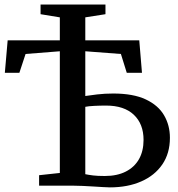

<svg xmlns="http://www.w3.org/2000/svg" viewBox="-20 -824 790 852"><path d="M467.5 7.5Q457 7.5 437 6.2Q417 5 393 3.5Q369 2 346.2 1Q323.5 0 308 0H153.5V-46.5L245.5 -56.5V-596.5L93.5 -584.5L66 -501H1.5L14 -645H245.5V-747L160 -761V-804H448V-761L358.5 -747V-645H598L610 -501H542.5L516.5 -584.5L358.5 -596.5V-398Q377 -401 411 -405Q445 -409 482.5 -409Q571 -409 626.5 -383Q682 -357 708 -312.5Q734 -268 734 -212.5Q734 -143.5 700.2 -94.2Q666.5 -45 606.5 -18.8Q546.5 7.5 467.5 7.5ZM445 -43Q500 -43 538.5 -62.8Q577 -82.5 597 -118.2Q617 -154 617 -203Q617 -274 573.8 -314.8Q530.5 -355.5 451 -355.5Q424 -355.5 398.5 -354.2Q373 -353 358.5 -350V-51Q373 -48 392.8 -45.5Q412.5 -43 445 -43Z"/></svg>

Font: Merriweather 36pt Medium
Style: Regular
Weight: 500
Version: Version 2.100